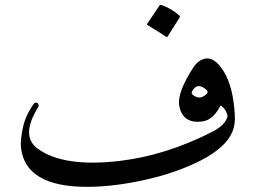

<svg xmlns="http://www.w3.org/2000/svg" viewBox="-20 -740 1024 769"><path d="M796.4 -503.9Q836.9 -516.6 875.5 -454.8Q914.1 -393.1 920.4 -281.2Q922.9 -240.2 910.6 -211.9Q884.3 -149.4 787.4 -99.1Q690.4 -48.8 564.5 -20.5Q438.5 7.8 333.5 8.3Q81.1 9.8 64 -149.4Q61 -176.8 71.3 -226.8Q81.5 -276.9 114.3 -322.8Q119.1 -329.6 125.5 -328.9Q131.8 -328.1 134 -322Q136.2 -315.9 132.3 -309.6Q61 -194.8 131.8 -144Q235.8 -68.8 460.9 -95.7Q645 -117.7 829.6 -211.9Q883.8 -239.3 891.6 -275.4Q887.2 -299.8 865.7 -316.9Q863.8 -318.8 860.4 -312.5Q833 -259.8 792 -253.9Q710.9 -242.2 697.8 -317.9Q689 -369.1 754.9 -470.7Q771.5 -496.1 796.4 -503.9ZM806.6 -362.8Q816.4 -372.1 805.7 -381.3Q770 -411.6 750 -375.5Q745.1 -366.7 751 -361.3Q779.3 -336.9 806.6 -362.8ZM618.7 -717.8Q621.1 -721.7 627 -719.7Q666.5 -706.1 697.8 -678.2Q702.1 -674.3 699.2 -669.4L651.4 -593.8Q648.4 -589.4 641.4 -595.2Q634.3 -601.1 571.3 -639.2Q567.4 -641.6 569.8 -645Z"/></svg>

Font: Amiri Quran
Style: Regular
Weight: 400
Designer: Khaled Hosny
Version: Version 000.105